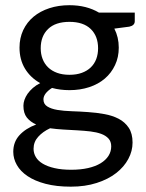

<svg xmlns="http://www.w3.org/2000/svg" viewBox="-20 -535 560 738"><path d="M247 -247.5C229 -247.5 213.2 -250 199.5 -255C185.8 -260 174.3 -267 165 -276C155.7 -285 148.6 -295.8 143.8 -308.2C138.9 -320.8 136.5 -334.5 136.5 -349.5C136.5 -380.5 145.9 -405.2 164.8 -423.5C183.6 -441.8 211 -451 247 -451C282.7 -451 309.9 -441.8 328.8 -423.5C347.6 -405.2 357 -380.5 357 -349.5C357 -334.5 354.7 -320.8 350 -308.2C345.3 -295.8 338.3 -285 329 -276C319.7 -267 308.2 -260 294.5 -255C280.8 -250 265 -247.5 247 -247.5ZM407.5 27.5C407.5 40.8 404 53 397 64C390 75 379.9 84.5 366.8 92.5C353.6 100.5 337.5 106.7 318.5 111C299.5 115.3 278 117.5 254 117.5C229.3 117.5 207.9 115.4 189.8 111.2C171.6 107.1 156.5 101.4 144.5 94.2C132.5 87.1 123.6 78.6 117.8 68.8C111.9 58.9 109 48.3 109 37C109 19.3 114.9 3.9 126.8 -9.2C138.6 -22.4 153.8 -33.3 172.5 -42C189.2 -39.7 206.5 -38 224.5 -37C242.5 -36 260.2 -35 277.8 -34C295.2 -33 311.8 -31.6 327.5 -29.8C343.2 -27.9 356.9 -24.8 368.8 -20.5C380.6 -16.2 390 -10.2 397 -2.5C404 5.2 407.5 15.2 407.5 27.5ZM498 -486.5H360.5C344.8 -495.8 327.5 -502.9 308.5 -507.8C289.5 -512.6 269 -515 247 -515C219 -515 193.2 -511.2 169.8 -503.5C146.2 -495.8 126 -484.9 109 -470.8C92 -456.6 78.8 -439.4 69.2 -419.2C59.8 -399.1 55 -376.7 55 -352C55 -321.3 62 -294.4 76 -271.2C90 -248.1 109.5 -229.5 134.5 -215.5C123.8 -210.2 114.5 -204 106.5 -197C98.5 -190 91.8 -182.6 86.2 -174.8C80.8 -166.9 76.7 -159.1 74 -151.2C71.3 -143.4 70 -135.8 70 -128.5C70 -109.5 74.4 -94.4 83.2 -83.2C92.1 -72.1 104 -63.2 119 -56.5C91.7 -46.2 70.2 -32.3 54.5 -15C38.8 2.3 31 23.5 31 48.5C31 66.2 35.6 83.1 44.8 99.2C53.9 115.4 67.7 129.7 86 142C104.3 154.3 127.3 164.2 155 171.5C182.7 178.8 215 182.5 252 182.5C289 182.5 322.2 177.8 351.8 168.2C381.2 158.8 406.2 146.1 426.5 130.2C446.8 114.4 462.4 96.3 473.2 76C484.1 55.7 489.5 34.7 489.5 13C489.5 -10.3 484.6 -29.3 474.8 -44C464.9 -58.7 452 -70.2 436 -78.5C420 -86.8 401.8 -92.8 381.2 -96.5C360.8 -100.2 339.8 -102.8 318.2 -104.2C296.8 -105.8 275.8 -106.8 255.2 -107.5C234.8 -108.2 216.5 -109.8 200.5 -112.5C184.5 -115.2 171.6 -119.6 161.8 -125.8C151.9 -131.9 147 -141 147 -153C147 -160.7 149.8 -168.2 155.5 -175.8C161.2 -183.2 169.3 -190.3 180 -197C201 -191.3 223.3 -188.5 247 -188.5C274.3 -188.5 299.7 -192.3 323 -200C346.3 -207.7 366.3 -218.7 383 -233C399.7 -247.3 412.8 -264.6 422.2 -284.8C431.8 -304.9 436.5 -327.3 436.5 -352C436.5 -378.7 430.8 -403 419.5 -425L477 -432.5C491 -435.5 498 -442.5 498 -453.5Z"/></svg>

Font: LatoLatin
Style: Regular
Weight: 400
Designer: Lukasz Dziedzic with Adam Twardoch and Botio Nikoltchev
Foundry: tyPoland Lukasz Dziedzic
Version: Version 2.015; 2015-08-06; http://www.latofonts.com/